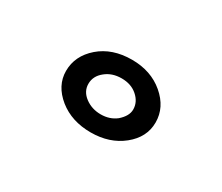

<svg xmlns="http://www.w3.org/2000/svg" viewBox="-42 -489 336 290"><g transform="rotate(30 126.0 -344.0)"><path d="M47.9 -342.8Q47.9 -369.1 69.8 -388.2Q91.8 -407.2 126 -407.2Q159.2 -407.2 181.6 -388.2Q204.1 -369.1 204.1 -342.8Q204.1 -316.9 181.6 -298.8Q159.2 -280.8 126.5 -280.8Q93.3 -280.8 70.8 -298.8Q47.9 -317.4 47.9 -342.8ZM86.9 -342.8Q86.9 -329.6 98.6 -320.8Q110.4 -312 126 -312Q141.6 -312 152.8 -320.8Q165 -331.5 165 -342.8Q165 -356 153.8 -365.7Q143.1 -375 126.5 -375Q109.9 -375 98.6 -365.7Q86.9 -356.4 86.9 -342.8Z"/></g></svg>

Font: Hhenum
Style: Regular
Weight: 400
Designer: T. Christopher White
Version: Version 1.0